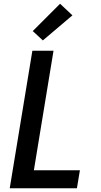

<svg xmlns="http://www.w3.org/2000/svg" viewBox="-20 -1006 540 1026"><path d="M32 0 153 -735H266L161 -96H407L391 0ZM209 -790 155 -840 301 -986 367 -924Z"/></svg>

Font: Iosevka Custom
Style: Bold Italic
Weight: 700
Italic angle: -9°
Designer: Belleve Invis
Foundry: Belleve Invis
Version: Version 30.3.1; ttfautohint (v1.8.3)